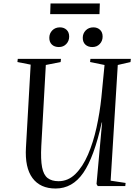

<svg xmlns="http://www.w3.org/2000/svg" viewBox="-20 -1068 791 1102"><path d="M615 -31 701 -18 699 0H541L534 -12L566 -365H564Q520 -166 458 -76Q396 14 299 14Q211 14 166.5 -46Q122 -106 129 -222L156 -697L80 -712L82 -730H330L328 -712L243 -695L217 -230Q213 -152 221.5 -108Q230 -64 253.5 -46Q277 -28 316 -28Q371 -28 413 -69.5Q455 -111 485 -180.5Q515 -250 534 -336Q553 -422 562 -510L580 -695L497 -712L499 -730H731L729 -712L656 -695ZM263 -851Q263 -876 280 -893.5Q297 -911 324 -911Q347 -911 362 -897Q377 -883 377 -858Q377 -833 360.5 -815.5Q344 -798 318 -798Q293 -798 278 -812Q263 -826 263 -851ZM455 -851Q455 -876 472 -893.5Q489 -911 516 -911Q539 -911 554 -897Q569 -883 569 -858Q569 -833 552.5 -815.5Q536 -798 510 -798Q485 -798 470 -812Q455 -826 455 -851ZM270 -1048H553L551 -987H268Z"/></svg>

Font: Literata 72pt
Style: Italic
Weight: 400
Italic angle: -2°
Designer: Latin by Veronika Burian and Jose Scaglione. Greek by Irene Vlachou. Cyrillic by Vera Evstafieva
Foundry: TypeTogether
Version: Version 3.002